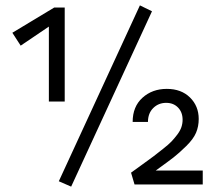

<svg xmlns="http://www.w3.org/2000/svg" viewBox="-20 -687 805 715"><path d="M501 -667 546 -645 245 8 199 -12ZM221 -309H162V-588L57 -517L26 -565L182 -659H221ZM560 -52H735V0H481L468 -44Q484 -56 511.5 -75.5Q539 -95 552.5 -105.5Q566 -116 587 -132.5Q608 -149 618.5 -160Q629 -171 640 -185.5Q651 -200 655.5 -213.5Q660 -227 660 -241Q660 -269 643 -286.5Q626 -304 599 -304Q570 -304 550.5 -284.5Q531 -265 531 -233H474Q474 -290 510.5 -323Q547 -356 601 -356Q655 -356 687.5 -324Q720 -292 720 -244Q720 -216 710 -192.5Q700 -169 673.5 -143Q647 -117 626.5 -101Q606 -85 560 -52Z"/></svg>

Font: EauTest Medium
Style: Italic
Weight: 500
Italic angle: -12°
Designer: Christian Thalmann (Catharsis Fonts)
Version: Version 0.001;PS 000.001;hotconv 1.0.88;makeotf.lib2.5.64775